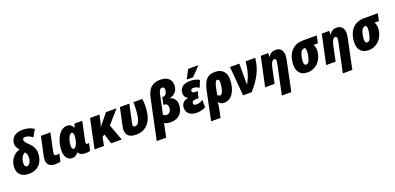

<svg xmlns="http://www.w3.org/2000/svg" viewBox="13 -1975 7017 3415"><g transform="rotate(-20 3521.5 -268.0)"><path d="M237 10C419 10 515 -115 515 -284C515 -360 483 -424 419 -485C369 -533 345 -558 345 -588C345 -611 359 -630 395 -630C429 -630 478 -616 531 -573L606 -705C549 -747 479 -766 392 -766C264 -766 168 -699 168 -582C168 -520 196 -491 227 -456C99 -420 26 -306 26 -182C26 -73 89 10 237 10ZM250 -129C222 -129 205 -151 205 -197C205 -276 241 -348 297 -373C322 -351 334 -315 334 -271C334 -193 295 -129 250 -129Z M736 10C766 10 807 6 836 -2L866 -147C846 -141 829 -138 810 -138C786 -138 770 -149 770 -182C770 -192 771 -202 774 -215L846 -553H665L587 -185C583 -164 581 -145 581 -127C581 -45 627 10 736 10Z M1059 10C1115 10 1148 -22 1173 -55H1177C1195 -12 1239 10 1317 10C1347 10 1383 3 1397 -3L1427 -141C1420 -139 1407 -136 1398 -136C1376 -136 1369 -150 1369 -169C1369 -178 1371 -189 1373 -200L1449 -553H1302L1277 -485H1274C1255 -527 1226 -563 1160 -563C995 -563 918 -328 918 -180C918 -60 971 10 1059 10ZM1136 -137C1113 -137 1102 -161 1102 -202C1102 -278 1140 -416 1196 -416C1217 -416 1231 -399 1231 -358C1231 -331 1228 -296 1218 -252C1204 -196 1173 -137 1136 -137Z M1480 0H1658L1690 -160L1736 -189L1795 0H1994L1881 -307L2099 -553H1897L1724 -339H1721C1732 -371 1744 -410 1752 -447L1775 -553H1596Z M2269 8C2435 8 2543 -95 2577 -266C2598 -373 2597 -481 2585 -553H2415C2422 -477 2413 -341 2396 -261C2377 -175 2344 -139 2298 -139C2261 -139 2256 -162 2266 -209L2339 -553H2161L2089 -216C2062 -87 2103 8 2269 8Z M2570 240H2748L2802 -18C2827 -2 2867 10 2920 10C3094 10 3166 -109 3166 -241C3166 -324 3114 -386 3040 -398C3142 -412 3206 -486 3206 -591C3206 -696 3137 -765 2994 -765C2848 -765 2764 -687 2729 -517ZM2900 -138C2874 -138 2847 -147 2834 -162L2911 -526C2927 -602 2951 -622 2984 -622C3004 -622 3026 -610 3026 -568C3026 -517 2997 -462 2949 -462H2930L2901 -324H2917C2961 -324 2985 -296 2985 -246C2985 -197 2958 -138 2900 -138Z M3450 -606H3564L3720 -766L3722 -776H3533L3453 -620ZM3411 10C3484 10 3539 -6 3583 -32V-172C3546 -149 3509 -131 3457 -131C3419 -131 3401 -146 3403 -176C3405 -208 3430 -222 3475 -222H3531L3558 -348H3507C3469 -348 3452 -365 3454 -389C3455 -414 3469 -427 3504 -427C3544 -427 3578 -413 3611 -389L3664 -519C3619 -549 3563 -563 3495 -563C3361 -563 3294 -504 3289 -412C3285 -354 3311 -313 3355 -295V-291C3272 -276 3227 -232 3223 -156C3217 -55 3290 10 3411 10Z M3708 -284 3599 240H3777L3809 89C3818 43 3826 -4 3829 -43C3848 -11 3882 10 3932 10C4098 10 4171 -173 4171 -354C4171 -475 4101 -563 3963 -563C3796 -563 3745 -460 3708 -284ZM3906 -137C3886 -137 3870 -150 3862 -172L3883 -276C3908 -395 3924 -417 3955 -417C3978 -417 3989 -394 3989 -351C3989 -314 3972 -137 3906 -137Z M4291 0H4453C4625 -189 4700 -350 4723 -553H4541C4524 -378 4488 -271 4426 -161H4421C4422 -184 4421 -210 4421 -230V-553H4245Z M5052 -304 4938 240H5117L5233 -316C5240 -351 5245 -386 5245 -417C5245 -510 5191 -563 5109 -563C5047 -563 5003 -537 4968 -481H4965L4969 -553H4827L4709 0H4888L4946 -276C4966 -373 4995 -415 5031 -415C5048 -415 5062 -402 5062 -376C5062 -355 5057 -326 5052 -304Z M5513 10C5668 10 5774 -105 5799 -252C5811 -326 5801 -370 5775 -414H5858L5888 -553H5623C5460 -553 5350 -454 5321 -276C5291 -96 5365 10 5513 10ZM5536 -129C5494 -129 5485 -177 5501 -269C5521 -379 5553 -414 5601 -414H5614C5631 -390 5634 -348 5621 -272C5603 -175 5577 -129 5536 -129Z M6207 -304 6093 240H6272L6388 -316C6395 -351 6400 -386 6400 -417C6400 -510 6346 -563 6264 -563C6202 -563 6158 -537 6123 -481H6120L6124 -553H5982L5864 0H6043L6101 -276C6121 -373 6150 -415 6186 -415C6203 -415 6217 -402 6217 -376C6217 -355 6212 -326 6207 -304Z M6668 10C6823 10 6929 -105 6954 -252C6966 -326 6956 -370 6930 -414H7013L7043 -553H6778C6615 -553 6505 -454 6476 -276C6446 -96 6520 10 6668 10ZM6691 -129C6649 -129 6640 -177 6656 -269C6676 -379 6708 -414 6756 -414H6769C6786 -390 6789 -348 6776 -272C6758 -175 6732 -129 6691 -129Z"/></g></svg>

Font: Noto Sans SemiCondensed Black
Style: Italic
Weight: 900
Width: 4
Italic angle: -12°
Designer: Monotype Design Team
Foundry: Monotype Imaging Inc.
Version: Version 2.013